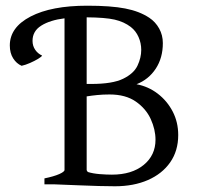

<svg xmlns="http://www.w3.org/2000/svg" viewBox="-20 -650 702 677"><path d="M385.3 6.8Q363.8 6.8 328.6 5.9Q293.5 4.9 257.6 3.4Q221.7 2 197 1Q172.4 0 172.4 0H136.7V-21Q169.9 -27.8 188.7 -36.1Q207.5 -44.4 207.5 -50.8V-585.4Q156.7 -579.1 125.7 -559.8Q94.7 -540.5 94.7 -505.9Q94.7 -488.3 104 -474.6Q113.3 -460.9 128.4 -454.1Q127 -450.2 114.5 -442.6Q102.1 -435.1 85.9 -428Q69.8 -420.9 56.2 -418Q38.1 -425.8 26.4 -444.3Q14.6 -462.9 14.6 -489.7Q14.6 -553.7 87.9 -591.8Q161.1 -629.9 287.6 -629.9Q371.1 -629.9 421.4 -620.1Q471.7 -610.4 506.3 -587.4Q528.3 -572.8 541.3 -549.3Q554.2 -525.9 554.2 -498Q554.2 -445.8 529.1 -407.7Q503.9 -369.6 461.4 -353Q502.9 -345.2 536.1 -319.8Q569.3 -294.4 588.9 -256.8Q608.4 -219.2 608.4 -173.8Q608.4 -118.2 580.1 -77.6Q551.8 -37.1 501.5 -15.1Q451.2 6.8 385.3 6.8ZM285.6 -354H302.2Q376.5 -354 414.1 -372.3Q451.7 -390.6 464.8 -418.5Q478 -446.3 478 -474.1Q478 -498 468.5 -519.5Q459 -541 441.4 -554.7Q417.5 -573.2 384.3 -580.8Q351.1 -588.4 285.6 -588.9ZM374.5 -34.2Q444.8 -34.2 486.6 -68.4Q528.3 -102.5 528.3 -157.2Q528.3 -193.4 511.5 -230.2Q494.6 -267.1 458.7 -292Q422.9 -316.9 366.2 -316.9Q342.8 -316.9 323 -314.9Q303.2 -313 285.6 -310.1V-50.8Q285.6 -47.4 290 -43.5Q307.1 -38.1 331.3 -36.1Q355.5 -34.2 374.5 -34.2Z"/></svg>

Font: David Libre
Style: Regular
Weight: 400
Designer: Ismar David, J. Victor Gaultney, Annie Olsen and Meir Sadan
Foundry: Monotype Imaging Inc. & SIL International
Version: Version 1.100; ttfautohint (v1.8.4.7-5d5b)